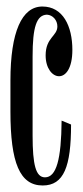

<svg xmlns="http://www.w3.org/2000/svg" viewBox="-20 -562 254 589"><path d="M198 -180 169 -192C168 -73 153 -18 118 -18C90 -18 80 -56 80 -146V-389C80 -479 92 -516 124 -517C142 -516 156 -500 156 -481C156 -451 120 -447 120 -392C120 -313 202 -295 202 -409C202 -482 173 -542 110 -542C47 -542 12 -464 12 -315V-220C12 -62 41 7 111 7C176 7 198 -51 198 -180Z"/></svg>

Font: Americaine Condensed
Style: Regular
Weight: 400
Width: 3
Designer: Alan Madić
Foundry: ESAD Valence
Version: Version 0.001;Glyphs 3.1.2 (3151)